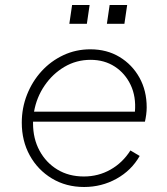

<svg xmlns="http://www.w3.org/2000/svg" viewBox="-20 -735 668 767"><path d="M316 12Q244 12 187.5 -22Q131 -56 99 -114Q67 -172 67 -245Q67 -304 88 -357Q109 -410 146 -450.5Q183 -491 233 -514.5Q283 -538 341 -538Q407 -538 457.5 -507.5Q508 -477 537 -425Q566 -373 566 -306Q566 -292 564 -277Q562 -262 559 -249H112Q112 -246 112 -242Q112 -181 138 -133Q164 -85 209.5 -57.5Q255 -30 315 -30Q373 -30 421.5 -57.5Q470 -85 501 -134L538 -112Q505 -54 445.5 -21Q386 12 316 12ZM342 -496Q285 -496 237.5 -468Q190 -440 158 -393Q126 -346 116 -289H519Q524 -349 502 -395.5Q480 -442 438.5 -469Q397 -496 342 -496ZM257 -640 268 -715H338L327 -640ZM407 -640 418 -715H488L477 -640Z"/></svg>

Font: Plus Jakarta Sans ExtraLight
Style: Italic
Weight: 200
Italic angle: -8°
Designer: Gumpita Rahayu
Foundry: Tokotype
Version: Version 2.071; ttfautohint (v1.8.4.7-5d5b);gftools[0.9.29]